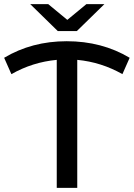

<svg xmlns="http://www.w3.org/2000/svg" viewBox="-24 -907 646 927"><path d="M567 -549 602 -628C512.7 -681.3 411.3 -708 298 -708C186 -708 85.3 -681.3 -4 -628L31 -549C99 -587.7 172 -610.7 250 -618V0H349V-618C426.3 -610.7 499 -587.7 567 -549ZM480 -887H393L301 -811L209 -887H122L255 -757H347Z"/></svg>

Font: ICO Headline
Style: Regular
Weight: 500
Designer: Julieta Ulanovsky
Foundry: Julieta Ulanovsky
Version: Version 7.200